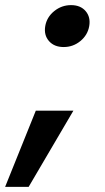

<svg xmlns="http://www.w3.org/2000/svg" viewBox="-66 -587 410 751"><path d="M269 -543.5Q289 -520 283 -485Q277 -450 248.5 -426.5Q220 -403 183 -403Q146 -403 125.5 -426.5Q105 -450 111 -485Q117 -520 146 -543.5Q175 -567 212 -567Q249 -567 269 -543.5ZM-46 144 74 -154H221L46 144Z"/></svg>

Font: Poppins SemiBold
Style: Italic
Weight: 600
Italic angle: -10°
Designer: Ninad Kale (Devanagari), Jonny Pinhorn (Latin)
Foundry: Indian Type Foundry
Version: Version 3.200;PS 1.000;hotconv 16.6.54;makeotf.lib2.5.65590